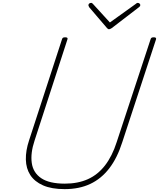

<svg xmlns="http://www.w3.org/2000/svg" viewBox="-20 -1294 1104 1333"><path d="M429 19Q338 19 279 -7Q220 -33 190.5 -78.5Q161 -124 159.5 -186Q158 -248 182 -320L410 -1020Q412 -1028 416.5 -1031.5Q421 -1035 433 -1035Q443 -1035 447 -1031.5Q451 -1028 448 -1020L220 -318Q191 -231 200.5 -163Q210 -95 266 -57Q322 -19 430 -19Q521 -19 590 -50Q659 -81 709 -145.5Q759 -210 790 -307L1025 -1020Q1027 -1028 1031.5 -1031.5Q1036 -1035 1048 -1035Q1068 -1035 1063 -1020L829 -307Q794 -197 738.5 -125Q683 -53 606.5 -17Q530 19 429 19ZM936 -1274Q943 -1274 948.5 -1269.5Q954 -1265 954 -1259Q954 -1255 952.5 -1252Q951 -1249 946 -1245L756 -1099Q749 -1095 745 -1093Q741 -1091 737 -1091Q733 -1091 730 -1093Q727 -1095 723 -1099L599 -1244Q598 -1248 596 -1251Q594 -1254 594 -1258Q594 -1266 600 -1270Q606 -1274 613 -1274Q617 -1274 619.5 -1272Q622 -1270 626 -1266L743 -1138L920 -1265Q927 -1271 930 -1272.5Q933 -1274 936 -1274Z"/></svg>

Font: Playwrite CO Thin
Style: Regular
Weight: 250
Version: Version 1.002